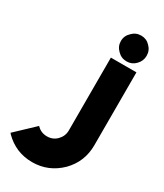

<svg xmlns="http://www.w3.org/2000/svg" viewBox="-571 -1079 1376 1614"><g transform="rotate(30 116.5 -272.0)"><path d="M382.8 -748.5Q348.1 -711.9 296.9 -711.9Q244.1 -711.9 209 -748.5Q169.9 -785.6 169.9 -836.9Q169.9 -888.7 209 -924.8Q244.1 -961.9 296.9 -961.9Q348.1 -961.9 382.8 -924.8Q419.9 -888.7 419.9 -836.9Q419.9 -785.6 382.8 -748.5ZM415 -673.8V33.2Q415 193.4 305.2 305.2Q189.9 418.5 32.2 418.5Q-127 418.5 -239.7 305.2L-243.7 299.3L-248 295.4L-67.9 125L-64 129.4Q-24.9 168.5 32.2 168.5Q88.4 168.5 127 129.4Q167 88.4 167 33.2V-673.8Z"/></g></svg>

Font: DimaBlue
Style: Bold
Weight: 700
Designer: R.Balvardi
Foundry: Dima Software Group
Version: Version 1.00;February 3, 2019;FontCreator 11.5.0.2427 64-bit